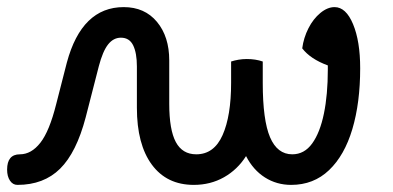

<svg xmlns="http://www.w3.org/2000/svg" viewBox="-57 -506 1105 540"><path d="M-8 14Q-21 14 -29 2Q-37 -10 -37 -29Q-37 -72 -1 -72Q31 -72 56.5 -104.5Q82 -137 101 -213L131 -330Q173 -486 291 -486Q350 -486 384.5 -444.5Q419 -403 419 -336V-214Q419 -141 437.5 -106.5Q456 -72 495 -72Q545 -72 569 -126Q593 -180 593 -273V-333Q602 -336 613.5 -338Q625 -340 637 -340Q662 -340 682 -333V-273Q682 -168 702.5 -120Q723 -72 765 -72Q799 -72 821 -102.5Q843 -133 854 -186.5Q865 -240 865 -310Q865 -316 865 -322Q816 -340 793 -370Q797 -400 810.5 -426.5Q824 -453 844 -469.5Q864 -486 884 -486Q916 -486 936 -438Q956 -390 956 -314Q956 -217 934 -143Q912 -69 868.5 -27.5Q825 14 762 14Q721 14 688 -7Q655 -28 635 -67Q611 -29 573 -7.5Q535 14 488 14Q412 14 370 -43Q328 -100 328 -203V-319Q328 -357 317.5 -378.5Q307 -400 283 -400Q262 -400 247 -381Q232 -362 221 -320L184 -176Q158 -77 112 -31.5Q66 14 -8 14Z"/></svg>

Font: Borel
Style: Regular
Weight: 400
Designer: Rosalie Wagner
Foundry: ANRT
Version: Version 1.007; ttfautohint (v1.8.4.7-5d5b)